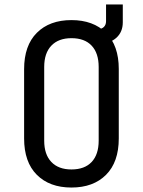

<svg xmlns="http://www.w3.org/2000/svg" viewBox="-20 -830 640 860"><path d="M400 -635V-700H420Q436 -700 445.5 -709.5Q455 -719 455 -735V-810H530V-730Q530 -687 501.5 -661Q473 -635 425 -635ZM300 10Q202 10 145 -47Q88 -104 88 -210V-520Q88 -626 145 -683Q202 -740 300 -740Q398 -740 455 -683Q512 -626 512 -521V-210Q512 -104 455 -47Q398 10 300 10ZM300 -71Q359 -71 390.5 -104.5Q422 -138 422 -200V-530Q422 -592 390.5 -625.5Q359 -659 300 -659Q242 -659 210 -625.5Q178 -592 178 -530V-200Q178 -138 210 -104.5Q242 -71 300 -71Z"/></svg>

Font: JetBrains Mono
Style: Regular
Weight: 400
Monospace: yes
Designer: Philipp Nurullin, Konstantin Bulenkov
Foundry: JetBrains
Version: Version 2.305